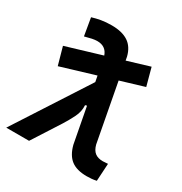

<svg xmlns="http://www.w3.org/2000/svg" viewBox="-193 -870 954 1008"><g transform="rotate(30 284.0 -366.0)"><path d="M55.2 -414.6 25.4 -521 238.8 -585Q222.2 -632.8 169.9 -632.8Q156.2 -632.8 138.4 -629.2Q120.6 -625.5 96.2 -618.7L78.1 -724.6Q103 -732.4 130.9 -737.3Q158.7 -742.2 194.3 -742.2Q257.3 -742.2 294.7 -717.5Q332 -692.9 345.2 -639.6L349.1 -618.2L483.4 -658.7L512.2 -552.2L369.6 -509.3L435.5 -159.2Q443.8 -127.9 461.7 -114.3Q479.5 -100.6 509.3 -100.6Q513.2 -100.6 520.5 -101.3Q527.8 -102.1 540 -102.5L533.7 3.9Q518.1 7.3 504.2 8.5Q490.2 9.8 475.1 9.8Q414.6 9.8 380.9 -15.9Q347.2 -41.5 332.5 -98.1L292 -312L281.7 -309.1Q284.2 -271.5 266.6 -236.1Q249 -200.7 229 -168.9L120.6 0H-17.6L267.6 -440.9L260.7 -476.6Z"/></g></svg>

Font: Cascadia Code PL SemiBold
Style: Italic
Weight: 600
Italic angle: -10°
Monospace: yes
Designer: Aaron Bell
Foundry: Saja Typeworks
Version: Version 2404.023; ttfautohint (v1.8.4)